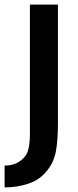

<svg xmlns="http://www.w3.org/2000/svg" viewBox="-38 -650 341 835"><path d="M214 -630V-115Q214 -39 205 8.5Q196 56 166 93Q134 133 85 149Q36 165 -18 165V70Q10 70 29.5 61.5Q49 53 63 39Q81 22 86.5 -5Q92 -32 92 -64V-630Z"/></svg>

Font: Mukta Mahee SemiBold
Style: Regular
Weight: 600
Designer: Shuchita Grover, Noopur Datye, Girish Dalvi, Yashodeep Gholap
Foundry: Ek Type
Version: Version 2.538;PS 1.000;hotconv 16.6.51;makeotf.lib2.5.65220;